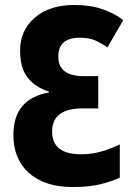

<svg xmlns="http://www.w3.org/2000/svg" viewBox="-20 -744 540 774"><path d="M273 10Q338 10 383.5 -1Q429 -12 463 -28V-162Q432 -146 391 -134Q350 -122 307 -122Q190 -122 190 -214Q190 -307 314 -307H376V-437H318Q215 -437 215 -516Q215 -592 302 -592Q340 -592 365 -580.5Q390 -569 413 -553L477 -663Q442 -690 393 -707Q344 -724 280 -724Q180 -724 120.5 -673Q61 -622 61 -540Q61 -470 91.5 -431Q122 -392 177 -375V-371Q34 -346 34 -200Q34 -102 97.5 -46Q161 10 273 10Z"/></svg>

Font: Noto Sans Mono Condensed Extra
Style: Regular
Weight: 800
Width: 3
Designer: Monotype Design Team
Foundry: Monotype Imaging Inc.
Version: Version 1.900